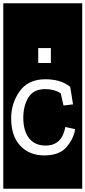

<svg xmlns="http://www.w3.org/2000/svg" viewBox="-32 -937 521 1170"><path d="M-12 213V-917H469V213ZM201 -644V-553H278V-644ZM426 -150 366 -163Q346 -50 246 -50Q180 -50 145 -95Q110 -140 110 -220Q110 -292 141 -343Q172 -394 243 -394Q298 -394 338 -369L355 -294L413 -301L396 -408Q362 -434 325 -444Q288 -454 244 -454Q140 -454 88 -381Q36 -308 36 -216Q36 -109 91 -49.5Q146 10 238 10Q330 10 373.5 -41Q417 -92 426 -150Z"/></svg>

Font: Zilla Slab Highlight Regular
Style: Regular
Weight: 400
Designer: Typotheque Type Foundry
Foundry: Typotheque type foundry
Version: Version 1.1; 2017; ttfautohint (v1.6)